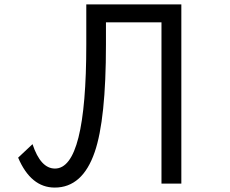

<svg xmlns="http://www.w3.org/2000/svg" viewBox="-20 -805 1040 868"><path d="M370.1 -785.2H799.8V24.9H710V-704.1H459V-604Q459 -264.6 408.2 -117.7Q353 43 227.5 43Q119.6 43 62 -92.3L127 -153.3Q163.6 -43 228.5 -43Q370.1 -43 370.1 -604Z"/></svg>

Font: FORM UDPGothic
Style: Regular
Weight: 400
Foundry: Pronama LLC
Version: Version 1.05101